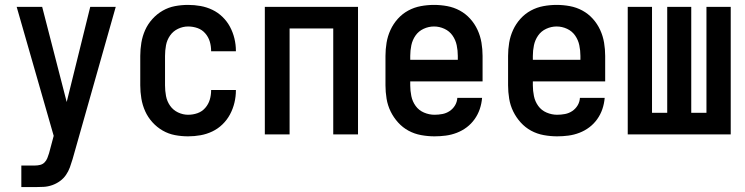

<svg xmlns="http://www.w3.org/2000/svg" viewBox="-20 -548 3040 783"><path d="M67 215V127H123Q133 127 143.5 124.5Q154 122 161.5 114.5Q169 107 173 97Q177 87 180 77Q180 77 180 77Q180 77 180 77L199 6L48 -520H152L252 -132L348 -520H452L276 101Q271 118 265 134.5Q259 151 249 165.5Q239 180 224.5 190.5Q210 201 193 207Q176 213 158.5 214Q141 215 123 215Z M747 8Q720 8 693.5 3Q667 -2 643.5 -15.5Q620 -29 601.5 -49.5Q583 -70 572 -94.5Q561 -119 556.5 -146Q552 -173 552 -200V-320Q552 -347 556.5 -374Q561 -401 572 -425.5Q583 -450 601.5 -470.5Q620 -491 643.5 -504.5Q667 -518 693.5 -523Q720 -528 747 -528Q773 -528 798 -523.5Q823 -519 846 -508Q869 -497 887.5 -479Q906 -461 918 -438.5Q930 -416 936 -391Q942 -366 942 -341Q942 -341 942 -340.5Q942 -340 942 -339H841Q841 -339 841 -339.5Q841 -340 841 -340Q841 -360 835.5 -378.5Q830 -397 817 -412Q804 -427 785.5 -433.5Q767 -440 747 -440Q726 -440 706 -430.5Q686 -421 673.5 -403Q661 -385 657 -363.5Q653 -342 653 -320V-200Q653 -178 657 -156.5Q661 -135 673.5 -117Q686 -99 706 -89.5Q726 -80 747 -80Q767 -80 785.5 -86.5Q804 -93 817 -108Q830 -123 835.5 -141.5Q841 -160 841 -180Q841 -180 841 -180.5Q841 -181 841 -181H942Q942 -180 942 -179.5Q942 -179 942 -179Q942 -154 936 -129Q930 -104 918 -81.5Q906 -59 887.5 -41Q869 -23 846 -12Q823 -1 798 3.5Q773 8 747 8Z M1060 0V-520H1440V0H1339V-432H1161V0Z M1752 8Q1725 8 1697.5 3Q1670 -2 1646 -15Q1622 -28 1603.5 -48.5Q1585 -69 1573 -93.5Q1561 -118 1556.5 -145.5Q1552 -173 1552 -200V-320Q1552 -347 1556.5 -374Q1561 -401 1572.5 -426Q1584 -451 1602.5 -471.5Q1621 -492 1645 -505Q1669 -518 1696 -523Q1723 -528 1750 -528Q1777 -528 1804 -523Q1831 -518 1855 -505Q1879 -492 1897.5 -471.5Q1916 -451 1927.5 -426Q1939 -401 1943.5 -374Q1948 -347 1948 -320V-216H1653V-200Q1653 -178 1657.5 -156Q1662 -134 1675 -116Q1688 -98 1709 -89Q1730 -80 1752 -80Q1768 -80 1784 -83Q1800 -86 1813.5 -95Q1827 -104 1835.5 -118Q1844 -132 1845 -149H1946Q1944 -125 1936.5 -103Q1929 -81 1915.5 -62Q1902 -43 1883.5 -29Q1865 -15 1843 -6.5Q1821 2 1798 5Q1775 8 1752 8ZM1847 -304V-320Q1847 -342 1842.5 -363.5Q1838 -385 1825.5 -403Q1813 -421 1792.5 -430.5Q1772 -440 1750 -440Q1728 -440 1707.5 -430.5Q1687 -421 1674.5 -403Q1662 -385 1657.5 -363.5Q1653 -342 1653 -320V-304Z M2252 8Q2225 8 2197.5 3Q2170 -2 2146 -15Q2122 -28 2103.5 -48.5Q2085 -69 2073 -93.5Q2061 -118 2056.5 -145.5Q2052 -173 2052 -200V-320Q2052 -347 2056.5 -374Q2061 -401 2072.5 -426Q2084 -451 2102.5 -471.5Q2121 -492 2145 -505Q2169 -518 2196 -523Q2223 -528 2250 -528Q2277 -528 2304 -523Q2331 -518 2355 -505Q2379 -492 2397.5 -471.5Q2416 -451 2427.5 -426Q2439 -401 2443.5 -374Q2448 -347 2448 -320V-216H2153V-200Q2153 -178 2157.5 -156Q2162 -134 2175 -116Q2188 -98 2209 -89Q2230 -80 2252 -80Q2268 -80 2284 -83Q2300 -86 2313.5 -95Q2327 -104 2335.5 -118Q2344 -132 2345 -149H2446Q2444 -125 2436.5 -103Q2429 -81 2415.5 -62Q2402 -43 2383.5 -29Q2365 -15 2343 -6.5Q2321 2 2298 5Q2275 8 2252 8ZM2347 -304V-320Q2347 -342 2342.5 -363.5Q2338 -385 2325.5 -403Q2313 -421 2292.5 -430.5Q2272 -440 2250 -440Q2228 -440 2207.5 -430.5Q2187 -421 2174.5 -403Q2162 -385 2157.5 -363.5Q2153 -342 2153 -320V-304Z M2540 0V-520H2639V-88H2701V-520H2799V-88H2861V-520H2960V0Z"/></svg>

Font: Zed Mono Semibold
Style: Regular
Weight: 600
Monospace: yes
Designer: Belleve Invis
Foundry: Belleve Invis
Version: Version 1.0.0; ttfautohint (v1.8.4)